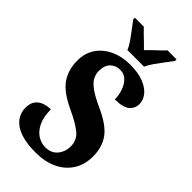

<svg xmlns="http://www.w3.org/2000/svg" viewBox="-285 -1006 1091 1091"><g transform="rotate(45 261.0 -460.5)"><path d="M245 10Q179 10 135.5 -3Q92 -16 68 -36.5Q44 -57 34 -81Q24 -105 24 -128Q24 -165 39.5 -186Q55 -207 80 -216Q105 -225 133 -225Q133 -165 152 -126Q171 -87 200.5 -68.5Q230 -50 262 -50Q310 -50 336 -81.5Q362 -113 362 -156Q362 -208 322 -239.5Q282 -271 210 -304Q114 -349 78.5 -402Q43 -455 43 -527Q43 -588 73 -632Q103 -676 155 -700Q207 -724 271 -724Q339 -724 382.5 -706Q426 -688 447 -660.5Q468 -633 468 -603Q468 -567 441 -544.5Q414 -522 350 -522Q350 -555 339 -587.5Q328 -620 306.5 -641.5Q285 -663 253 -663Q218 -663 194.5 -640Q171 -617 171 -572Q171 -547 183 -524Q195 -501 227.5 -477.5Q260 -454 322 -426Q419 -382 455.5 -330.5Q492 -279 492 -205Q492 -140 461.5 -91.5Q431 -43 375.5 -16.5Q320 10 245 10ZM202 -771Q193 -794 174.5 -820.5Q156 -847 136 -873Q116 -899 102 -918V-931H174Q185 -919 202 -902.5Q219 -886 237.5 -868.5Q256 -851 269 -837Q282 -851 300.5 -868.5Q319 -886 336.5 -902.5Q354 -919 365 -931H437V-918Q423 -899 403 -873Q383 -847 364.5 -820.5Q346 -794 336 -771Z"/></g></svg>

Font: Noto Serif Tamil Condensed ExtraBold
Style: Regular
Weight: 800
Width: 3
Designer: Indian Type Foundry, Tom Grace, and the Monotype Design Team
Foundry: Monotype Imaging Inc.
Version: Version 2.004; ttfautohint (v1.8.4.7-5d5b)